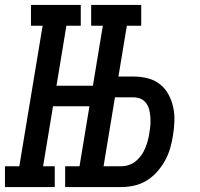

<svg xmlns="http://www.w3.org/2000/svg" viewBox="-37 -755 807 775"><path d="M-17 0V-84H41L135 -651H88V-735H289V-651H231L191 -409H338L378 -651H331V-735H533V-651H475L441 -446H503Q532 -446 559.5 -439Q587 -432 608.5 -415Q630 -398 643 -374Q656 -350 662 -322.5Q668 -295 667 -265.5Q666 -236 661 -207Q657 -181 649.5 -155.5Q642 -130 629 -106.5Q616 -83 597.5 -62Q579 -41 555.5 -26.5Q532 -12 505.5 -6Q479 0 454 0H226V-84H284L324 -326H177L137 -84H184V0ZM381 -84H454Q469 -84 484.5 -89.5Q500 -95 512.5 -105.5Q525 -116 534.5 -130Q544 -144 550 -159Q556 -174 560 -189Q564 -204 566 -220Q569 -235 570 -250.5Q571 -266 570 -281.5Q569 -297 565.5 -311.5Q562 -326 553.5 -338Q545 -350 531.5 -356Q518 -362 503 -362H427Z"/></svg>

Font: Iosevka Etoile Medium Oblique
Style: Regular
Weight: 500
Italic angle: -9°
Designer: Belleve Invis
Foundry: Belleve Invis
Version: Version 15.5.2; ttfautohint (v1.8.4)